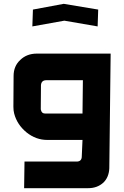

<svg xmlns="http://www.w3.org/2000/svg" viewBox="-20 -891 648 1003"><path d="M152 -841 313 -871 493 -841 490 -753 316 -783 149 -753ZM411 -160H227Q168 -160 119 -199Q69 -240 54 -298Q50 -313 50 -333L51 -494Q51 -546 86 -578Q120 -611 173 -611H558L551 -12Q549 35 520 63Q488 92 441 92H106L108 -47H380Q405 -47 407 -70ZM411 -298 413 -472H222Q196 -472 194 -446L193 -320L194 -316Q198 -298 215 -298Z"/></svg>

Font: Covid19
Style: Regular
Weight: 400
Designer: Peter Wiegel
Foundry: (c) CAT - Ing. Peter Wiegel.  for Rudolf Maass + Partner GmbH
Version: Version 001.000